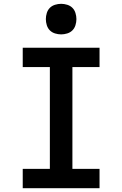

<svg xmlns="http://www.w3.org/2000/svg" viewBox="-20 -985 640 1005"><path d="M99 0V-101H241V-634H99V-735H501V-634H359V-101H501V0ZM300 -805Q284 -805 268 -810Q252 -815 241 -826Q230 -837 225 -853Q220 -869 220 -885Q220 -901 225 -917Q230 -933 241 -944Q252 -955 268 -960Q284 -965 300 -965Q316 -965 332 -960Q348 -955 359 -944Q370 -933 375 -917Q380 -901 380 -885Q380 -869 375 -853Q370 -837 359 -826Q348 -815 332 -810Q316 -805 300 -805Z"/></svg>

Font: Iosevka Curly Extended
Style: Bold
Weight: 700
Width: 7
Monospace: yes
Designer: Belleve Invis
Foundry: Belleve Invis
Version: Version 11.1.0; ttfautohint (v1.8.3)